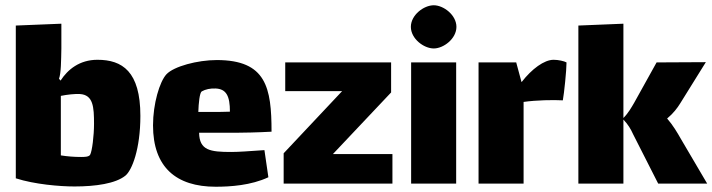

<svg xmlns="http://www.w3.org/2000/svg" viewBox="-20 -697 2705 729"><path d="M350 -470C282 -470 237 -433 210 -391L204 -398C212 -419 212 -467 213 -513V-607L40 -600V-20C111 3 207 11 263 11C343 11 419 0 456 -30C481 -50 513 -131 513 -257C513 -426 444 -470 350 -470ZM322 -109C317 -101 299 -101 288 -101C262 -101 236 -103 211 -107V-333C236 -338 264 -341 283 -340C334 -337 337 -291 337 -227C337 -183 330 -123 322 -109Z M858 -120C778 -120 737 -126 736 -193H878C897 -193 960 -194 1011 -197C1011 -364 991 -469 803 -469C730 -469 640 -445 612 -415C586 -387 561 -303 561 -221C561 -62 649 12 799 12C854 12 933 7 999 -24L984 -127C924 -123 888 -120 858 -120ZM746 -350C760 -358 779 -362 799 -361C839 -359 853 -333 853 -273C832 -272 807 -272 785 -272H733C734 -305 738 -345 746 -350Z M1244 -112 1465 -346V-460H1063V-351H1279L1057 -115V0H1470V-112Z M1627 -513C1664 -513 1713 -550 1713 -595C1713 -640 1664 -677 1627 -677C1589 -677 1540 -640 1540 -595C1540 -550 1589 -513 1627 -513ZM1541 0H1712V-460H1541Z M2082 -470C2046 -470 1999 -435 1961 -386H1960L1940 -460H1797V0H1968V-310C2017 -317 2081 -318 2117 -316C2122 -343 2131 -430 2131 -460C2122 -465 2100 -470 2082 -470Z M2565 -170C2552 -193 2535 -222 2513 -247C2536 -266 2552 -287 2563 -305L2660 -461L2473 -460L2388 -307C2378 -290 2366 -268 2347 -249V-607L2176 -600V0H2347V-243C2365 -224 2375 -207 2384 -187L2479 0H2665Z"/></svg>

Font: FilmFarsi_V5 Display
Style: Regular
Weight: 400
Designer: Borna Izadpanah
Foundry: Borna Izadpanah
Version: Version 1.000;PS 001.000;hotconv 1.0.88;makeotf.lib2.5.64775